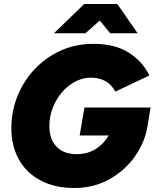

<svg xmlns="http://www.w3.org/2000/svg" viewBox="-20 -932 776 964"><path d="M37 -288Q37 -400 90.5 -497.5Q144 -595 238.5 -653.5Q333 -712 450 -712Q555 -712 625 -668.5Q695 -625 730 -553L559 -472Q522 -542 436 -542Q384 -542 336 -509Q288 -476 258 -419.5Q228 -363 228 -298Q228 -233 264 -195.5Q300 -158 365 -158Q419 -158 460 -183.5Q501 -209 526 -252H380L404 -392H736L720 -295Q707 -218 658 -147.5Q609 -77 530 -32.5Q451 12 353 12Q256 12 184.5 -25.5Q113 -63 75 -131Q37 -199 37 -288ZM403 -912H569L671 -765H533L481 -829L409 -765H251Z"/></svg>

Font: Oak Sans Black
Style: Italic
Weight: 900
Italic angle: -9.5°
Foundry: Erik Kennedy, Walven
Version: Version 1.000